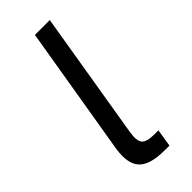

<svg xmlns="http://www.w3.org/2000/svg" viewBox="-180 -544 571 571"><g transform="rotate(-45 106.0 -258.0)"><path d="M136.7 0Q74.7 0 51.8 -24.9Q28.8 -49.8 37.6 -106L106 -515.6H168.5L101.6 -111.8Q96.2 -78.6 106.2 -66.9Q116.2 -55.2 148.4 -55.2H165L156.2 0Z"/></g></svg>

Font: Inter Display Light
Style: Italic
Weight: 300
Italic angle: -9.39999°
Designer: Rasmus Andersson
Foundry: rsms
Version: Version 4.000;git-a52131595